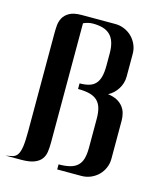

<svg xmlns="http://www.w3.org/2000/svg" viewBox="-105 -774 740 856"><g transform="rotate(15 265.0 -346.5)"><path d="M181.2 -108.9Q181.2 -85.9 178.5 -66.2Q175.8 -46.4 164.8 -31.7Q153.8 -17.1 131.8 -8.5Q109.9 0 71.8 0H0Q19.5 -2.9 33 -6.6Q46.4 -10.3 54.4 -22.7Q62.5 -35.2 66.2 -60.3Q69.8 -85.4 69.8 -130.9V-584.5Q69.8 -600.6 71.3 -619.6Q72.8 -638.7 81.8 -655Q90.8 -671.4 110.6 -682.4Q130.4 -693.4 166.5 -693.4H321.3Q343.8 -693.4 363.8 -684.8Q383.8 -676.3 398.7 -661.4Q413.6 -646.5 422.1 -626.7Q430.7 -606.9 430.7 -584.5V-480Q430.7 -464.4 426.3 -449.7Q421.9 -435.1 413.8 -422.4Q405.8 -409.7 394.8 -399.4Q383.8 -389.2 371.1 -382.8Q397 -379.4 414.1 -369.9Q431.2 -360.4 441.4 -346.9Q451.7 -333.5 455.8 -317.4Q460 -301.3 460 -285.2V-108.9Q460 -85.9 451.4 -66.2Q442.9 -46.4 428 -31.7Q413.1 -17.1 393.1 -8.5Q373 0 350.6 0H238.8V-23.4Q270 -23.4 291.5 -29.1Q313 -34.7 326.2 -47.4Q339.4 -60.1 345 -80.6Q350.6 -101.1 350.6 -130.9V-263.2Q350.6 -293 344.5 -313.5Q338.4 -334 324.7 -346.7Q311 -359.4 289.1 -365Q267.1 -370.6 235.8 -370.6V-396.5Q261.2 -396.5 279.3 -401.9Q297.4 -407.2 308.8 -419.7Q320.3 -432.1 325.7 -452.6Q331.1 -473.1 331.1 -503.9V-560.1Q331.1 -590.3 324.2 -611.3Q317.4 -632.3 303.7 -645.3Q290 -658.2 270.3 -663.8Q250.5 -669.4 225.1 -669.4Q213.4 -669.4 202.6 -666.7Q191.9 -664.1 181.2 -659.2V-396.5Z"/></g></svg>

Font: Unique
Style: Regular
Weight: 400
Designer: Anna Pocius (aka Artmaker)
Foundry: Anna Pocius
Version: Version 1.000 2013 initial release